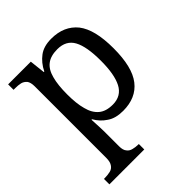

<svg xmlns="http://www.w3.org/2000/svg" viewBox="-216 -676 1047 1047"><g transform="rotate(-45 307.0 -153.0)"><path d="M287 240H18V198H26C41 198 55 196 68 193C80 190 90 183 97 172C104 162 108 147 108 126V-426C108 -446 104 -461 97 -471C89 -480 79 -487 67 -490C54 -493 41 -494 26 -494H13V-536H188L198 -446H202C217 -477 237 -501 261 -519C285 -537 316 -546 355 -546C421 -546 471 -524 507 -480C542 -435 559 -365 559 -269C559 -172 542 -102 507 -57C472 -12 421 10 355 10C316 10 285 2 261 -15C236 -31 217 -52 202 -78H198C199 -59 200 -38 201 -17C202 5 202 22 202 35V131C202 150 206 165 214 174C221 184 231 190 244 193C256 196 269 198 284 198H287V240ZM339 -54C383 -54 415 -73 434 -110C453 -147 462 -200 462 -270C462 -341 453 -395 434 -430C415 -465 383 -482 338 -482C303 -482 276 -474 257 -459C237 -444 223 -420 215 -389C206 -357 202 -317 202 -269C202 -223 206 -184 215 -152C223 -120 237 -96 257 -79C277 -62 304 -54 339 -54Z"/></g></svg>

Font: NameLogos Serif
Style: Regular
Weight: 500
Version: Version 0.1